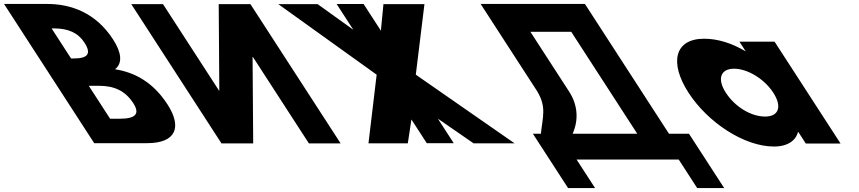

<svg xmlns="http://www.w3.org/2000/svg" viewBox="-406 -723 4327 967"><path d="M-385.7 -703.1 68.5 -1.9H334.6C479.9 -1.9 512.3 -81.8 437.4 -197.4C364.2 -310.4 270.8 -358.9 173.3 -374.2C213 -404.8 205.3 -460 163.4 -524.6C77 -658.1 -47.4 -703.1 -168.1 -703.1ZM-48.1 -428.6 -146.1 -579.9H-133.3C-63.6 -579.9 -13.3 -558.6 19.2 -508.5C57.2 -449.8 33.5 -428.6 -35.3 -428.6ZM148.5 -125.1 41.1 -290.9H91.3C166.9 -290.9 223.4 -267.9 265.3 -203.3C301.1 -148.1 274.3 -125.1 198.6 -125.1Z M867.8 -436.1H866.1L869.2 -0.9H709.4L255.2 -702.1H415L696.9 -266.9H698.6L695.5 -702.1H855.3L1309.5 -0.9H1149.7Z M2185.9 -1 1688.2 -346.9 1731.7 -702.2H1525.2L1512.3 -568.5L1425.1 -703H1289.3L1373.5 -573L1193.7 -702.2H995.6L1491 -346.9L1449.8 -1H1647.9L1666.1 -121.2L1743.5 -1.8H1879.3L1799.2 -125.5L1979.4 -1Z M2458 -265.4 2265.3 -562.9H2471L2803.5 -49.5H2478C2509.3 -119.2 2504.3 -196.6 2458 -265.4ZM3064 -49.5H2963.3L2539.9 -703.2H2014.6L2298.2 -265.4C2348.5 -183.8 2326.6 -133.7 2318.2 -49.5H2277.8L2455.1 224.2H2591.1L2498 80.5H3012.3L3105.3 224.2H3241.3Z M3061.7 -256C3158.8 -106 3342.2 15 3492.2 15C3562.2 15 3602.1 -16 3612.9 -58H3614.9L3652.5 0H3827.5L3495.2 -513H3318.2L3350 -464C3281.4 -505 3209.5 -528 3140.5 -528C2990.5 -528 2964.5 -406 3061.7 -256ZM3249.7 -256C3203.7 -327 3224.3 -377 3291.3 -377C3357.3 -377 3442.7 -327 3488.7 -256C3534 -186 3516.4 -136 3447.4 -136C3375.4 -136 3295 -186 3249.7 -256Z"/></svg>

Font: Hussar
Style: BdOpOblSeven
Weight: 700
Foundry: Cannot Into Space Fonts
Version: Version 2.00